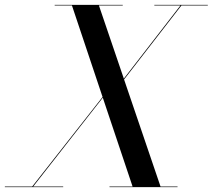

<svg xmlns="http://www.w3.org/2000/svg" viewBox="-70 -770 875 790"><path d="M-50 -2.5H62.5L352 -371L226 -747.5H155V-750H435V-747.5H337L439.5 -446.5L672.5 -747.5H565V-750H785V-747.5H676.5L440.5 -443L590.5 -2.5H660.5V0H380.5V-2.5H475.5L353 -368L66.5 -2.5H190V0H-50Z"/></svg>

Font: Bodoni* 72pt
Style: Italic
Weight: 400
Italic angle: -13°
Version: Version 2.3